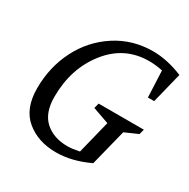

<svg xmlns="http://www.w3.org/2000/svg" viewBox="-161 -854 991 1008"><g transform="rotate(30 334.0 -350.5)"><path d="M54 -236Q54 -364 108.5 -471.5Q163 -579 262.5 -643.5Q362 -708 485 -708Q572 -708 666 -669L620 -484H582L575 -644Q532 -653 493 -653Q344 -653 249.5 -533Q155 -413 155 -242Q155 -145 207 -98Q259 -51 344 -51Q370 -51 415 -60L465 -261L366 -296L374 -327H648L640 -296L561 -261L506 -42Q403 7 307 7Q198 7 126 -53Q54 -113 54 -236Z"/></g></svg>

Font: Volkhov
Style: Italic
Weight: 400
Italic angle: -12°
Designer: Cyreal (www.cyreal.org)
Foundry: Cyreal (www.cyreal.org)
Version: Version 1.010